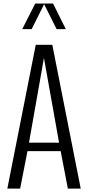

<svg xmlns="http://www.w3.org/2000/svg" viewBox="-20 -1102 515 1122"><path d="M109.9 -931.6 186 -1081.5H290L364.7 -931.6H311L237.8 -1077.6L165 -931.6ZM97.7 0H22.9L189 -840.3H285.6L451.7 0H376.5L334.5 -218.8H140.6ZM149.4 -268.1H325.2L236.8 -763.2Z"/></svg>

Font: Oswald-Light
Style: Light
Weight: 300
Designer: vernon adams
Foundry: vernon adams
Version: Version ; ttfautohint (v0.92.18-e454-dirty) -l 8 -r 50 -G 20